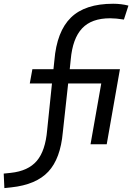

<svg xmlns="http://www.w3.org/2000/svg" viewBox="-109 -762 715 1014"><path d="M-85.9 231.4 -89.4 154.8 -52.2 150.9Q40 141.1 85.4 87.6Q130.9 34.2 140.1 -75.7L165.5 -321.3H48.3L62 -396.5H173.3L178.2 -442.9Q190.9 -596.2 265.6 -669.2Q340.3 -742.2 488.8 -742.2Q530.8 -742.2 569.3 -732.4L545.4 -658.7Q503.9 -665.5 472.7 -665.5Q374.5 -665.5 324.5 -612.1Q274.4 -558.6 264.6 -447.8L259.3 -396.5H524.4L454.6 0H369.1L425.8 -321.3H251L222.7 -63Q210.4 75.7 146.2 144.5Q82 213.4 -49.3 227.5Z"/></svg>

Font: Cascadia Code NF SemiLight
Style: Italic
Weight: 350
Italic angle: -10°
Monospace: yes
Designer: Aaron Bell
Foundry: Saja Typeworks
Version: Version 2404.023; ttfautohint (v1.8.4)